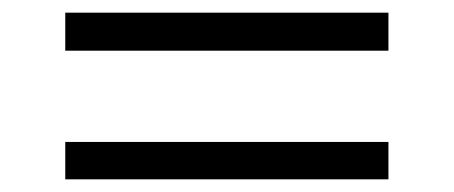

<svg xmlns="http://www.w3.org/2000/svg" viewBox="-20 -522 716 303"><path d="M593 -502V-442H83V-502ZM593 -298V-239H83V-298Z"/></svg>

Font: Fz Poppins Light
Style: Regular
Weight: 300
Designer: Ninad Kale (Devanagari), Jonny Pinhorn (Latin)
Foundry: Indian Type Foundry
Version: Vit hóa bi Vntype.Com & FontZin.Com